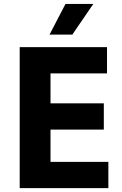

<svg xmlns="http://www.w3.org/2000/svg" viewBox="-20 -974 634 994"><path d="M82 0V-730H241.5V0ZM221.5 0V-136H541V0ZM221.5 -303V-439H517.5V-303ZM221.5 -594V-730H534V-594ZM354.5 -795H236.5L319 -953.5H463Z"/></svg>

Font: SVN-Sora Variable
Style: Regular
Weight: 400
Designer: Jonathan Barnbrook, Julián Moncada
Foundry: Barnbrook Fonts
Version: Version 2.000 - Viet hoa boi STYLEno.1 Fonts